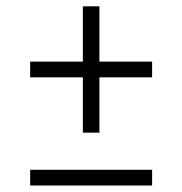

<svg xmlns="http://www.w3.org/2000/svg" viewBox="-20 -572 562 592"><path d="M235.5 -163V-333.5H73V-382H235.5V-552.5H286.5V-382H449V-333.5H286.5V-163ZM73 0V-48.5H449V0Z"/></svg>

Font: Encode Sans Semi Condensed Light
Style: Regular
Weight: 300
Width: 4
Designer: Multiple Designers
Foundry: Impallari Type
Version: Version 3.000; ttfautohint (v1.8.3) -l 8 -r 50 -G 200 -x 14 